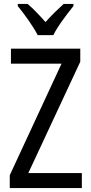

<svg xmlns="http://www.w3.org/2000/svg" viewBox="-20 -963 464 983"><path d="M173 -783H253C275 -829 324 -892 356 -932V-943H306C272 -912 248 -889 213 -850C182 -885 149 -920 121 -943H71V-932C107 -888 150 -828 173 -783ZM399 0V-77H125L391 -647V-714H36V-637H295L30 -66V0Z"/></svg>

Font: Noto Sans Khmer UI Condensed
Style: Regular
Weight: 400
Width: 3
Designer: Danh Hong and the Monotype Design Team
Foundry: Monotype Imaging Inc.
Version: Version 2.002